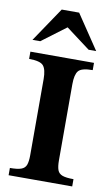

<svg xmlns="http://www.w3.org/2000/svg" viewBox="-92 -869 529 916"><g transform="rotate(10 172.5 -411.0)"><path d="M326.2 0H18.1V-35.2Q54.2 -35.2 72.5 -41.7Q90.8 -48.3 96.9 -64.9Q103 -81.5 103 -112.3V-480.5Q103 -526.9 87.6 -545.2Q72.3 -563.5 18.1 -563.5V-598.6H326.2V-563.5Q272.5 -563.5 257.3 -545.2Q242.2 -526.9 242.2 -480.5V-112.3Q242.2 -81.5 248.3 -64.9Q254.4 -48.3 272.5 -41.7Q290.5 -35.2 326.2 -35.2ZM326.7 -655.8H290L172.9 -743.7L55.7 -655.8H18.1L130.4 -822.3H214.8Z"/></g></svg>

Font: Scheherazade New
Style: Bold
Weight: 700
Designer: SIL International
Foundry: SIL International
Version: Version 4.000